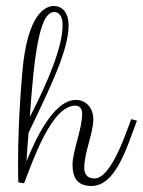

<svg xmlns="http://www.w3.org/2000/svg" viewBox="-20 -635 475 638"><path d="M208 -551C208 -590 189 -615 159 -615C136 -615 71 -598 54 -393C42 -253 40 -153 40 -92C40 -50 41 -35 41 -29L60 -26C87 -94 150 -284 230 -284C247 -284 253 -271 253 -257C253 -206 221 -132 221 -88C221 -47 235 -17 284 -17C365 -17 402 -147 435 -234L416 -239C398 -191 349 -42 294 -42C268 -42 260 -58 260 -78C260 -128 290 -192 290 -239C290 -275 267 -303 232 -303C156 -303 94 -163 68 -99C70 -131 72 -163 75 -194C148 -346 208 -469 208 -551ZM160 -595C182 -595 188 -572 188 -551C188 -480 140 -364 79 -246C93 -440 109 -595 160 -595Z"/></svg>

Font: Clicker Script
Style: Regular
Weight: 400
Designer: Astigmatic (AOETI)
Foundry: Astigmatic (AOETI)
Version: Version 1.000